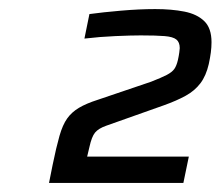

<svg xmlns="http://www.w3.org/2000/svg" viewBox="-20 -823 486 423"><path d="M88 -420 96 -460Q104 -499 111 -523.5Q118 -548 128 -562Q138 -576 154 -585.5Q170 -595 195 -603L313 -643Q336 -652 347.5 -658Q359 -664 364 -671Q369 -678 372 -691Q374 -700 375 -707.5Q376 -715 376 -717Q376 -730 368.5 -736Q361 -742 342.5 -743.5Q324 -745 290 -745Q269 -745 234.5 -743.5Q200 -742 166 -738L177 -792Q206 -796 246.5 -799.5Q287 -803 322 -803Q358 -803 386 -797.5Q414 -792 430 -776.5Q446 -761 446 -730Q446 -719 444.5 -707.5Q443 -696 440 -682Q434 -656 421.5 -639.5Q409 -623 389 -612Q369 -601 341 -591L214 -546Q197 -540 189.5 -531Q182 -522 177 -499L172 -478H396L384 -420Z"/></svg>

Font: Saira SemiExpanded Medium
Style: Italic
Weight: 500
Width: 6
Italic angle: -12°
Designer: Hector Gatti with collaboration of the Omnibus-Type team
Foundry: Omnibus-Type
Version: Version 1.101